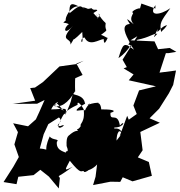

<svg xmlns="http://www.w3.org/2000/svg" viewBox="-32 -972 1013 1081"><path d="M294 -315C340 -286 263 -262 307 -262C359 -284 292 -230 297 -265C323 -331 330 -347 405 -382C399 -420 446 -355 440 -349C447 -263 400 -282 434 -247C464 -234 472 -288 453 -353C458 -312 416 -238 401 -245C413 -223 407 -250 366 -218C356 -206 340 -211 343 -150C362 -101 333 -134 339 -108C349 -118 282 -115 288 -173C307 -192 262 -181 248 -204C204 -107 259 -131 192 -136L214 -216L240 -273L344 -339L271 -381L292 -387L326 -350ZM61 -1 55 25 157 14 195 -16 243 22 299 89 305 31C298 8 277 41 378 -34C319 -2 339 -22 361 -67C429 18 425 -15 440 -8C441 12 513 -44 443 -19C460 10 566 -69 509 -86C532 -13 595 -14 588 -29C554 -75 617 -43 606 -106C652 -141 674 -105 664 -163C616 -107 620 -194 631 -224C628 -180 627 -266 658 -218C640 -267 603 -238 612 -254C670 -254 674 -302 643 -265C630 -346 586 -281 590 -337C619 -344 621 -357 538 -356C534 -412 497 -383 525 -394C458 -392 440 -361 475 -392C418 -328 483 -361 403 -349C381 -352 459 -397 447 -386C441 -446 366 -434 381 -448C356 -380 385 -437 335 -323C348 -374 338 -357 256 -356C272 -395 321 -415 274 -375C328 -362 371 -424 392 -461C391 -429 389 -526 392 -532L433 -550L398 -614L439 -630L404 -612L303 -598L210 -510L165 -479L138 -476L166 -405L39 -387L177 -388L219 -409L189 -341L170 -300L126 -261L42 -278L69 -228L49 -159L74 -88L43 -33L-12 53L61 65L85 -35ZM923 -702 858 -695 838 -739 703 -745 741 -768 658 -636 682 -594 664 -587 720 -553 693 -520 797 -497 846 -486 751 -463 719 -378 738 -330 693 -298 684 -320 642 -206 651 -215 566 -106 521 -96 506 23 492 70 590 51 645 52 659 26 714 49 823 18 806 -60 744 -86 771 -126 758 -229 868 -281 810 -306 864 -360 919 -447 943 -494 959 -575 866 -563 902 -673H918L961 -680ZM753 -913C780 -944 692 -907 718 -899C711 -881 695 -865 721 -835C678 -871 676 -874 699 -837C644 -833 678 -772 698 -734C674 -686 687 -756 722 -692C665 -736 661 -729 635 -645C698 -687 704 -738 720 -712C755 -749 759 -707 737 -747C816 -763 826 -783 854 -782C808 -731 860 -799 860 -829C841 -751 867 -825 909 -830C886 -799 897 -816 875 -792C866 -843 872 -850 927 -926C869 -885 800 -879 843 -943V-924L764 -952ZM516 -913C509 -925 498 -908 483 -926C405 -903 455 -979 359 -897C358 -948 364 -961 411 -936C364 -941 331 -867 339 -858C314 -835 325 -851 356 -836C323 -815 327 -767 380 -828C295 -734 369 -764 365 -721C414 -801 339 -700 431 -792C442 -689 406 -756 444 -761C470 -707 526 -750 551 -752C554 -757 548 -698 575 -760C577 -751 533 -787 531 -771C592 -818 554 -785 563 -842C526 -876 514 -912 530 -887C498 -840 525 -893 529 -876C516 -873 496 -912 525 -872C500 -876 496 -921 431 -932L487 -894Z"/></svg>

Font: Hussar Lance
Style: Italic
Weight: 700
Foundry: Cannot Into Space Fonts, PlusOne Fonts
Version: Version 2.27